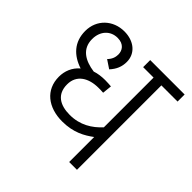

<svg xmlns="http://www.w3.org/2000/svg" viewBox="-165 -777 923 923"><g transform="rotate(45 296.5 -316.0)"><path d="M593 -574V-622H359V-574H430V-236C392 -194 341 -162 272 -162C206 -162 159 -189 159 -257C159 -322 212 -352 278 -352C286 -352 301 -352 310 -351L315 -399C304 -400 288 -401 274 -401C250 -401 227 -398 206 -391C141 -400 90 -429 90 -496C90 -550 124 -587 173 -587C216 -587 232 -559 232 -533C232 -513 225 -495 209 -479L251 -451C275 -477 286 -504 286 -536C286 -594 239 -632 174 -632C98 -632 39 -578 39 -500C39 -425 84 -379 151 -357C119 -330 105 -293 105 -255C105 -166 173 -114 268 -114C345 -114 392 -142 430 -170V0H483V-574Z"/></g></svg>

Font: Noto Sans Devanagari UI Light
Style: Regular
Weight: 300
Designer: Jelle Bosma - Monotype Design Team
Foundry: Monotype Imaging Inc.
Version: Version 2.004